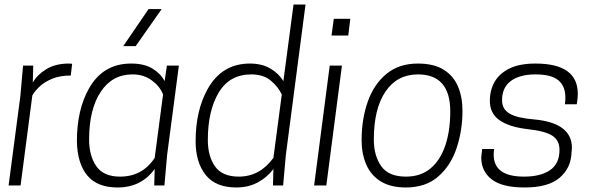

<svg xmlns="http://www.w3.org/2000/svg" viewBox="-20 -820 2633 849"><path d="M71 0H18L70 -395L82 -530H127L125 -455Q144 -489 184.5 -514Q225 -539 285 -539L299 -538L293 -486Q246 -486 212.5 -472.5Q179 -459 157 -439Q135 -419 123 -398Z M771 -530H718ZM500 9Q410 9 366 -44Q322 -97 320 -195Q320 -334 373 -428Q435 -539 560 -539Q619 -539 655.5 -516Q692 -493 708 -461L718 -530H771L719 -135L707 0H662L664 -73Q605 9 500 9ZM511 -39Q610 -39 664 -122L701 -402Q688 -437 652 -464Q616 -491 566 -491Q476 -491 425 -413.5Q374 -336 374 -203Q374 -131 406 -85Q438 -39 511 -39ZM580 -616H525L637 -780H695Z M1025 9Q933 9 889 -47Q845 -103 845 -195Q845 -331 898 -426Q961 -539 1085 -539Q1138 -539 1175.5 -517Q1213 -495 1233 -461L1278 -800H1331L1244 -135L1232 0H1187L1189 -73Q1162 -36 1120 -13.5Q1078 9 1025 9ZM1036 -39Q1129 -39 1189 -122L1226 -402Q1211 -435 1178 -463Q1145 -491 1091 -491Q995 -491 947 -410.5Q899 -330 899 -201Q899 -129 931 -84Q963 -39 1036 -39Z M1423 0H1369L1438 -530H1492ZM1520 -663H1446L1456 -737H1529Z M1775 9Q1707 9 1663.5 -18Q1620 -45 1599.5 -92.5Q1579 -140 1579 -200Q1579 -293 1606 -370Q1633 -447 1688.5 -493Q1744 -539 1828 -539Q1898 -539 1941.5 -512Q1985 -485 2005 -438Q2025 -391 2025 -330Q2025 -244 1999.5 -166.5Q1974 -89 1918.5 -40Q1863 9 1775 9ZM1775 -39Q1841 -39 1884.5 -76Q1928 -113 1949.5 -178Q1971 -243 1971 -327Q1971 -491 1828 -491Q1736 -491 1684.5 -415Q1633 -339 1633 -203Q1633 -132 1665.5 -85.5Q1698 -39 1775 -39Z M2300 9Q2200 9 2154 -27Q2108 -63 2108 -124L2112 -161H2165Q2163 -148 2163 -136Q2163 -39 2297 -39Q2370 -39 2412 -67.5Q2454 -96 2454 -157Q2454 -200 2421.5 -220.5Q2389 -241 2312 -249Q2230 -259 2188 -289Q2146 -319 2146 -374Q2146 -421 2167 -458Q2188 -495 2232.5 -517Q2277 -539 2348 -539Q2535 -539 2535 -405Q2535 -388 2531 -363L2530 -359H2478Q2480 -373 2480 -389Q2480 -439 2449 -465Q2418 -491 2348 -491Q2278 -491 2239 -462Q2200 -433 2200 -377Q2200 -337 2233.5 -317.5Q2267 -298 2341 -292Q2509 -277 2509 -166L2507 -142Q2504 -76 2454 -33.5Q2404 9 2300 9Z"/></svg>

Font: Tanohe Sans Light
Style: Italic
Weight: 300
Designer: Village Type and Design LLC & Cristiano Sobral
Foundry: Cooper Hewitt Smithsonian Design Museum
Version: Version 1.00;September 29, 2021;FontCreator 13.0.0.2655 64-b